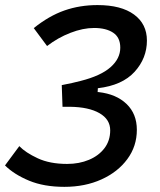

<svg xmlns="http://www.w3.org/2000/svg" viewBox="-23 -723 629 753"><path d="M229.5 9.8Q149.4 9.8 91.1 -14.4Q32.7 -38.6 -3.4 -74.2L52.7 -149.9Q77.1 -124.5 124.8 -102.3Q172.4 -80.1 240.2 -80.1Q287.6 -80.1 325.9 -96.2Q364.3 -112.3 386.7 -141.8Q409.2 -171.4 409.2 -211.9Q409.2 -254.9 367.2 -279.1Q325.2 -303.2 252 -304.2H222.2L219.2 -389.2Q240.7 -393.1 260.5 -397.7Q280.3 -402.3 293.9 -405.8Q372.6 -425.8 410.6 -459.5Q448.7 -493.2 448.7 -536.1Q448.7 -576.2 420.9 -594.7Q393.1 -613.3 346.2 -613.3Q302.2 -613.3 253.2 -594.2Q204.1 -575.2 161.6 -542.5L109.4 -612.8Q168.9 -660.6 229.5 -681.9Q290 -703.1 359.4 -703.1Q452.1 -703.1 502.7 -666Q553.2 -628.9 553.2 -564Q553.2 -494.6 504.9 -441.4Q456.5 -388.2 360.8 -377L359.9 -361.8H363.8Q433.1 -354 473.4 -315.2Q513.7 -276.4 513.7 -213.9Q513.7 -149.4 476.3 -98.9Q439 -48.3 374.8 -19.3Q310.5 9.8 229.5 9.8Z"/></svg>

Font: Cascadia Mono
Style: Italic
Weight: 400
Italic angle: -10°
Monospace: yes
Designer: Aaron Bell
Foundry: Saja Typeworks
Version: Version 2404.023; ttfautohint (v1.8.4)